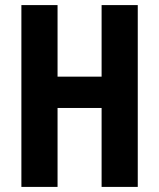

<svg xmlns="http://www.w3.org/2000/svg" viewBox="-20 -734 624 754"><path d="M521 0V-714H379V-433H206V-714H64V0H206V-310H379V0Z"/></svg>

Font: Noto Sans Oriya ExtCond Bold
Style: Bold
Weight: 700
Width: 2
Designer: Amélie Bonet and Sol Matas
Foundry: Google LLC
Version: Version 2.006